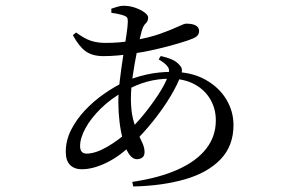

<svg xmlns="http://www.w3.org/2000/svg" viewBox="-20 -598 1040 677"><path d="M539.4 -388.8 547 -400.5Q567.6 -395.9 585 -388.7Q602.4 -381.4 612.8 -368.8Q620.1 -361.6 621.2 -353.5Q622.3 -345.5 618.7 -335.9Q607.1 -301.4 581.1 -258.2Q555.1 -215 520.7 -172Q486.4 -128.9 448.6 -92.3Q402.6 -47 355.2 -24.1Q307.9 -1.2 268.6 -1.2Q242.4 -1.2 227.1 -16.3Q211.9 -31.5 211.9 -62.4Q211.9 -102.6 230.4 -139.5Q249 -176.4 279.7 -209.1Q310.4 -241.7 347 -267.1Q383.6 -292.6 419.4 -309.6Q453.1 -325.3 495.7 -334.9Q538.3 -344.6 585.8 -344.6Q654.4 -344.6 703.2 -317.7Q751.9 -290.8 777.6 -248.2Q803.3 -205.6 803.3 -157.1Q803.3 -83.4 757.4 -35.9Q711.6 11.5 631.7 34.4Q551.7 57.3 449.9 59.5L446.3 43.3Q541.1 29.4 606.8 -0.1Q672.5 -29.5 706.7 -73.2Q741 -116.8 741 -173.5Q741 -214.7 721.5 -247.9Q702.1 -281.2 665.8 -300.9Q629.6 -320.5 579.3 -320.5Q537.6 -320.5 499.1 -310.1Q460.6 -299.7 418.5 -276.4Q371.2 -250.3 335.9 -215.8Q300.7 -181.3 281.5 -146.2Q262.4 -111.2 262.4 -83Q262.4 -56.4 285.4 -56.4Q316.4 -56.4 357.1 -79.8Q397.7 -103.3 430.2 -133.3Q457.7 -158.8 486.1 -193.5Q514.5 -228.2 537.8 -263.8Q561.1 -299.4 571.5 -327.2Q580.4 -348.9 572.4 -361.4Q564.3 -374 539.4 -388.8ZM372.7 -552.7 372.5 -567.4Q383.2 -571.1 394.7 -574.4Q406.2 -577.7 415.1 -577.7Q437.3 -577.7 457.2 -570.6Q477.2 -563.5 489.8 -554Q502.4 -544.6 502.4 -536.4Q502.4 -523.3 493.7 -515.5Q485 -507.7 479.3 -487.3Q471.6 -458.3 462.9 -415.9Q454.2 -373.6 447.9 -329.5Q441.6 -285.4 441.6 -250.4Q441.6 -208.8 448.9 -179.4Q456.3 -149.9 465.7 -129.4Q475.1 -108.9 482.4 -93Q489.7 -77 489.7 -61.9Q489.7 -48.4 481.8 -42.6Q473.8 -36.7 463.1 -36.7Q446.9 -36.7 434.7 -55.2Q422.4 -73.6 414.1 -103.3Q405.7 -133 401.5 -168.2Q397.3 -203.4 397.3 -237.5Q397.3 -271.5 402.4 -314.2Q407.5 -356.9 414 -398.5Q420.5 -440 425.6 -473.6Q430.7 -507.1 430.7 -522.6Q430.7 -532.8 427.7 -536.6Q424.7 -540.5 415.5 -543.7Q406.2 -546.7 395.4 -549Q384.5 -551.3 372.7 -552.7ZM237 -474 248.3 -483.5Q277.9 -461.6 300.6 -454.2Q323.4 -446.7 352.6 -446.7Q377.3 -446.7 401 -448.7Q424.7 -450.8 447.3 -455Q505.2 -464.8 544.5 -478.8Q583.8 -492.8 606.7 -503.7Q629.6 -514.6 636 -514.6Q682 -514.6 682 -488.3Q682 -479.8 677.1 -473.5Q672.3 -467.3 661.4 -462.6Q644.3 -455.4 609.3 -445Q574.2 -434.5 531 -424.4Q487.7 -414.3 443.9 -408.1Q419.8 -404.7 394.7 -402.4Q369.6 -400.1 344.7 -400.1Q305.5 -400.1 281.8 -417.4Q258.1 -434.7 237 -474Z"/></svg>

Font: Noto Serif TC
Style: Regular
Weight: 200
Designer: Ryoko NISHIZUKA 西塚涼子 (kana & ideographs); Frank Grießhammer (Latin, Greek & Cyrillic); Wenlong ZHANG 张文龙 (bopomofo); San
Foundry: Adobe
Version: Version 2.001;hotconv 1.1.0;makeotfexe 2.6.0